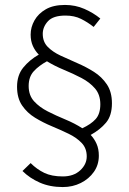

<svg xmlns="http://www.w3.org/2000/svg" viewBox="-20 -702 522 777"><path d="M234 55Q182 55 141 37Q100 19 71 -10L104 -42Q129 -17 159 -2.5Q189 12 234 12Q278 12 304.5 -12.5Q331 -37 331 -69Q331 -102 310.5 -123.5Q290 -145 258 -160.5Q226 -176 190 -191Q154 -206 122 -225.5Q90 -245 69.5 -275Q49 -305 49 -351Q49 -398 74.5 -429Q100 -460 137 -481Q122 -496 113 -516Q104 -536 104 -562Q104 -592 119.5 -619.5Q135 -647 165.5 -664.5Q196 -682 243 -682Q285 -682 321.5 -666Q358 -650 386 -627L359 -593Q335 -612 308 -625.5Q281 -639 245 -639Q195 -639 174 -616Q153 -593 153 -565Q153 -533 173 -512.5Q193 -492 225 -477Q257 -462 293 -446.5Q329 -431 360.5 -411Q392 -391 412.5 -360.5Q433 -330 433 -284Q433 -234 409 -205.5Q385 -177 347 -156Q362 -140 371 -119.5Q380 -99 380 -72Q380 -35 360 -6.5Q340 22 307 38.5Q274 55 234 55ZM96 -354Q96 -316 118 -292Q140 -268 173.5 -251Q207 -234 244.5 -218.5Q282 -203 313 -183Q348 -199 367 -220Q386 -241 386 -280Q386 -319 364.5 -344Q343 -369 309.5 -386.5Q276 -404 238.5 -419.5Q201 -435 170 -454Q137 -436 116.5 -413.5Q96 -391 96 -354Z"/></svg>

Font: Assistant Light
Style: Regular
Weight: 300
Designer: Hebrew By Ben Nathan, Latin by Paul Hunt
Version: Version 3.000